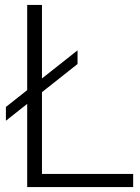

<svg xmlns="http://www.w3.org/2000/svg" viewBox="-20 -760 567 780"><path d="M4 -269.5V-325.5L295 -555.5V-500ZM90.5 0V-740H150.5V-53.5H521V0Z"/></svg>

Font: Encode Sans SC Light
Style: Regular
Weight: 300
Version: Version 3.002